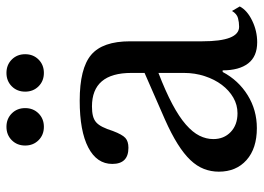

<svg xmlns="http://www.w3.org/2000/svg" viewBox="-131 -676 817 595"><g transform="rotate(-90 277.5 -378.5)"><path d="M349 -296Q292 -274 252.5 -253Q213 -232 189 -211Q165 -190 154.5 -169Q144 -148 144 -126Q144 -93 166 -72Q188 -51 224 -51Q250 -51 272.5 -64Q295 -77 312 -99.5Q329 -122 339 -152.5Q349 -183 349 -217ZM349 -339V-380Q349 -502 245 -502Q228 -502 216 -499Q204 -496 196 -489Q188 -482 181.5 -469Q175 -456 169 -437Q158 -408 147.5 -398.5Q137 -389 117 -389Q67 -389 67 -439Q67 -487 118 -513.5Q169 -540 263 -540Q363 -540 405 -504.5Q447 -469 447 -384V-160Q447 -46 492 -46Q506 -46 519 -49.5Q532 -53 541 -68L555 -44Q543 -21 511 -5.5Q479 10 444 10Q400 10 378.5 -18Q357 -46 357 -97H352Q326 -48 280 -19.5Q234 9 178 9Q115 9 79 -23Q43 -55 43 -109Q43 -133 51.5 -155Q60 -177 79 -197Q98 -217 129 -236.5Q160 -256 205 -276ZM124 -709Q124 -734 140.5 -750.5Q157 -767 182 -767Q207 -767 223.5 -750.5Q240 -734 240 -709Q240 -684 223.5 -667.5Q207 -651 182 -651Q157 -651 140.5 -667.5Q124 -684 124 -709ZM291 -709Q291 -734 307.5 -750.5Q324 -767 349 -767Q374 -767 390.5 -750.5Q407 -734 407 -709Q407 -684 390.5 -667.5Q374 -651 349 -651Q324 -651 307.5 -667.5Q291 -684 291 -709Z"/></g></svg>

Font: Libre Baskerville
Style: Regular
Weight: 400
Designer: Pablo Impallari, Rodrigo Fuenzalida
Foundry: Pablo Impallari, Rodrigo Fuenzalida
Version: Version 1.000; ttfautohint (v0.93) -l 8 -r 50 -G 200 -x 14 -